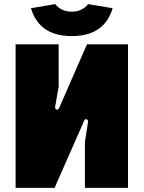

<svg xmlns="http://www.w3.org/2000/svg" viewBox="-20 -916 700 936"><path d="M56 0H246L391 -329C396 -341 411 -334 409 -321L394 -224V0H604V-700H404L269 -391C262 -375 246 -381 249 -397L266 -493V-700H56ZM330 -740C451 -740 506 -799 529 -876L410 -896C389 -870 361 -859 330 -859C298 -859 270 -870 249 -896L131 -876C154 -799 209 -740 330 -740Z"/></svg>

Font: Finlandica Black
Style: Regular
Weight: 900
Designer: Niklas Ekholm, Juho Hiilivirta, Jaakko Suomalainen
Foundry: Helsinki Type Studio
Version: Version 2.000;Glyphs 3.2 (3202)